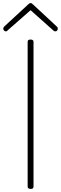

<svg xmlns="http://www.w3.org/2000/svg" viewBox="-20 -1209 397 1243"><path d="M179 14Q168 14 163.5 10Q159 6 159 -1V-938Q159 -946 163.5 -949.5Q168 -953 178 -953Q187 -953 192 -949.5Q197 -946 197 -938V-1Q197 6 193 10Q189 14 179 14ZM17 -1006Q11 -1006 6 -1011.5Q1 -1017 1 -1024Q1 -1027 2.5 -1030Q4 -1033 6 -1036L162 -1180Q167 -1185 170.5 -1187Q174 -1189 178 -1189Q182 -1189 185.5 -1187Q189 -1185 194 -1180L350 -1035Q352 -1033 353 -1030Q354 -1027 354 -1024Q354 -1016 349.5 -1011Q345 -1006 338 -1006Q334 -1006 331 -1007.5Q328 -1009 325 -1012L178 -1143L30 -1013Q27 -1009 24.5 -1007.5Q22 -1006 17 -1006Z"/></svg>

Font: Playwrite US Modern Thin
Style: Regular
Weight: 250
Designer: Veronika Burian, José Scaglione
Foundry: TypeTogether
Version: Version 1.003